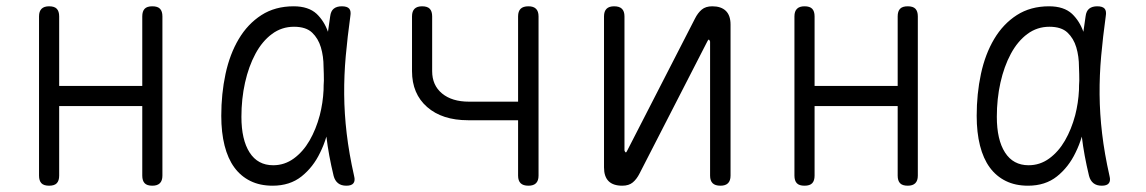

<svg xmlns="http://www.w3.org/2000/svg" viewBox="-20 -580 3640 610"><path d="M136 10Q119 10 111.5 2Q104 -6 104 -22V-528Q104 -544 112 -552Q120 -560 136 -560Q153 -560 160.5 -552Q168 -544 168 -528V-307H432V-528Q432 -544 439.5 -552Q447 -560 464 -560Q481 -560 488.5 -552Q496 -544 496 -528V-22Q496 -6 488 2Q480 10 464 10Q447 10 439.5 2Q432 -6 432 -22V-243H168V-22Q168 -6 160.5 2Q153 10 136 10Z M846 10Q806 10 775.5 -5Q745 -20 724.5 -48Q704 -76 693.5 -117.5Q683 -159 683 -212Q683 -282 696.5 -345Q710 -408 738.5 -456Q767 -504 810.5 -532Q854 -560 913 -560Q960 -560 986 -536Q1010 -513 1022 -479Q1025 -503 1029 -528Q1031 -545 1040.5 -552.5Q1050 -560 1066 -560Q1083 -560 1089.5 -552.5Q1096 -545 1093 -528Q1084 -463 1078.5 -402Q1073 -341 1073.5 -280Q1074 -219 1081.5 -155.5Q1089 -92 1105 -21Q1109 -6 1103 2Q1097 10 1080.5 10Q1064 10 1054 2Q1044 -6 1040 -21Q1024 -87 1017 -146Q1009 -119 997 -95Q975 -49 938 -19.5Q901 10 846 10ZM848 -55Q884 -55 913.5 -76.5Q943 -98 963.5 -133.5Q984 -169 996 -214Q1006 -253 1008 -294Q1008 -309 1009 -324Q1009 -345 1008 -367Q1008 -401 999.5 -429.5Q991 -458 971.5 -476.5Q952 -495 914 -495Q875 -495 844 -472Q813 -449 791.5 -409Q770 -369 758.5 -317.5Q747 -266 747 -209Q747 -136 773 -95.5Q799 -55 848 -55Z M1659 10Q1642 10 1634 2Q1626 -6 1626 -22V-198H1467Q1385 -198 1337 -240Q1289 -282 1289 -354V-528Q1289 -544 1297 -552Q1305 -560 1321 -560Q1338 -560 1345.5 -552Q1353 -544 1353 -528V-354Q1353 -309 1384.5 -283Q1416 -257 1470 -257H1626V-528Q1626 -544 1634 -552Q1642 -560 1659 -560Q1675 -560 1683 -552Q1691 -544 1691 -528V-22Q1691 -6 1683 2Q1675 10 1659 10Z M1899 -48V-528Q1899 -544 1907 -552Q1915 -560 1931 -560Q1948 -560 1956 -552Q1964 -544 1964 -528V-102Q1966 -96 1968 -96Q1970 -96 1970.5 -97.5Q1971 -99 1973 -102L2188 -521Q2197 -539 2209.5 -549.5Q2222 -560 2243 -560Q2271 -560 2286 -545.5Q2301 -531 2301 -502V-22Q2301 -6 2293 2Q2285 10 2269 10Q2252 10 2244 2Q2236 -6 2236 -22V-448Q2234 -454 2232 -454Q2230 -454 2229.5 -452.5Q2229 -451 2227 -448L2012 -29Q2003 -11 1990.5 -0.5Q1978 10 1957 10Q1928 10 1913.5 -4.5Q1899 -19 1899 -48Z M2536 10Q2519 10 2511.5 2Q2504 -6 2504 -22V-528Q2504 -544 2512 -552Q2520 -560 2536 -560Q2553 -560 2560.5 -552Q2568 -544 2568 -528V-307H2832V-528Q2832 -544 2839.5 -552Q2847 -560 2864 -560Q2881 -560 2888.5 -552Q2896 -544 2896 -528V-22Q2896 -6 2888 2Q2880 10 2864 10Q2847 10 2839.5 2Q2832 -6 2832 -22V-243H2568V-22Q2568 -6 2560.5 2Q2553 10 2536 10Z M3246 10Q3206 10 3175.5 -5Q3145 -20 3124.5 -48Q3104 -76 3093.5 -117.5Q3083 -159 3083 -212Q3083 -282 3096.5 -345Q3110 -408 3138.5 -456Q3167 -504 3210.5 -532Q3254 -560 3313 -560Q3360 -560 3386 -536Q3410 -513 3422 -479Q3425 -503 3429 -528Q3431 -545 3440.5 -552.5Q3450 -560 3466 -560Q3483 -560 3489.5 -552.5Q3496 -545 3493 -528Q3484 -463 3478.5 -402Q3473 -341 3473.5 -280Q3474 -219 3481.5 -155.5Q3489 -92 3505 -21Q3509 -6 3503 2Q3497 10 3480.5 10Q3464 10 3454 2Q3444 -6 3440 -21Q3424 -87 3417 -146Q3409 -119 3397 -95Q3375 -49 3338 -19.5Q3301 10 3246 10ZM3248 -55Q3284 -55 3313.5 -76.5Q3343 -98 3363.5 -133.5Q3384 -169 3396 -214Q3406 -253 3408 -294Q3408 -309 3409 -324Q3409 -345 3408 -367Q3408 -401 3399.5 -429.5Q3391 -458 3371.5 -476.5Q3352 -495 3314 -495Q3275 -495 3244 -472Q3213 -449 3191.5 -409Q3170 -369 3158.5 -317.5Q3147 -266 3147 -209Q3147 -136 3173 -95.5Q3199 -55 3248 -55Z"/></svg>

Font: Maple Mono NL ExtraLight
Style: Regular
Weight: 275
Monospace: yes
Designer: subframe7536
Version: Version 7.000